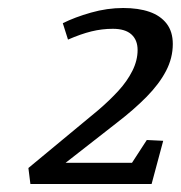

<svg xmlns="http://www.w3.org/2000/svg" viewBox="-20 -737 452 480"><path d="M56 -277 51 -317 226 -462Q254 -486 276 -510Q298 -534 311 -560Q324 -586 324 -612Q324 -637 308.5 -651Q293 -665 262 -665Q235 -665 208.5 -658.5Q182 -652 150 -638L137 -679Q167 -694 207.5 -705.5Q248 -717 288 -717Q326 -717 353.5 -707.5Q381 -698 396.5 -678Q412 -658 412 -627Q412 -592 395 -559.5Q378 -527 346.5 -495Q315 -463 272 -430L144 -330H310L347 -387L388 -385L359 -277Z"/></svg>

Font: Manuale Medium
Style: Italic
Weight: 500
Italic angle: -11°
Version: Version 1.002